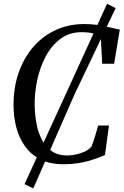

<svg xmlns="http://www.w3.org/2000/svg" viewBox="-20 -882 670 1041"><path d="M324.5 8.5Q249.5 8.5 197.8 -18.5Q146 -45.5 114.2 -90.8Q82.5 -136 68.2 -192Q54 -248 53.5 -306.5Q52.5 -406.5 81.2 -488.2Q110 -570 161.8 -629Q213.5 -688 283.5 -719.8Q353.5 -751.5 434.5 -751.5Q481.5 -751.5 519 -745Q556.5 -738.5 584.2 -731.5Q612 -724.5 629.5 -722L599 -536.5H534L526.5 -683.5Q516.5 -689.5 503 -695Q489.5 -700.5 470 -704Q450.5 -707.5 422.5 -707.5Q356.5 -707.5 308 -671.5Q259.5 -635.5 228.2 -576.8Q197 -518 182 -448.5Q167 -379 168 -312Q169 -259 178.2 -210Q187.5 -161 208 -122.5Q228.5 -84 262 -61.5Q295.5 -39 344 -39Q364.5 -39 390.5 -44.2Q416.5 -49.5 439.8 -60.2Q463 -71 476 -87.5Q480.5 -99 485.5 -113Q490.5 -127 495 -142.2Q499.5 -157.5 504 -172.8Q508.5 -188 512 -201.5H571L549 -41Q534.5 -35 513.5 -27Q492.5 -19 464.8 -10.8Q437 -2.5 402 3Q367 8.5 324.5 8.5ZM113 116.5 347.5 -395.5 560.5 -861.5 607 -838 386 -374.5 160.5 139.5Z"/></svg>

Font: Merriweather 60pt
Style: Italic
Weight: 400
Italic angle: -7.8°
Version: Version 2.101